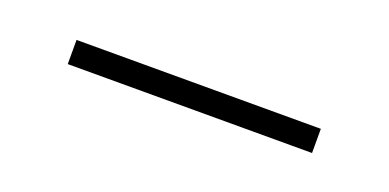

<svg xmlns="http://www.w3.org/2000/svg" viewBox="-19 -798 423 209"><g transform="rotate(20 192.5 -693.0)"><path d="M51 -679V-707H334V-679Z"/></g></svg>

Font: Raleway Thin ExtraLight
Style: Regular
Weight: 250
Version: Version 4.026